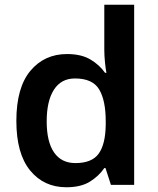

<svg xmlns="http://www.w3.org/2000/svg" viewBox="-20 -780 666 810"><path d="M260 10Q165 10 107 -61Q49 -132 49 -270Q49 -410 108 -481Q167 -552 263 -552Q323 -552 361.5 -529Q400 -506 423 -473H429Q426 -487 423 -516Q420 -545 420 -570V-760H546V0H448L425 -71H420Q397 -37 359 -13.5Q321 10 260 10ZM298 -92Q368 -92 396.5 -132Q425 -172 426 -253V-269Q426 -356 398.5 -402.5Q371 -449 296 -449Q238 -449 207.5 -401.5Q177 -354 177 -268Q177 -182 208 -137Q239 -92 298 -92Z"/></svg>

Font: Noto Sans Malayalam SemiBold
Style: Regular
Weight: 600
Designer: Jelle Bosma - Monotype Design Team
Foundry: Monotype Imaging Inc.
Version: Version 2.104; ttfautohint (v1.8.4.7-5d5b)